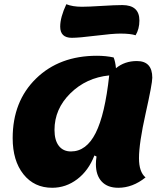

<svg xmlns="http://www.w3.org/2000/svg" viewBox="-20 -864 786 909"><path d="M320 -685Q265 -685 265 -738Q265 -782 294 -844Q324 -832 368 -832Q398 -832 461.5 -836Q525 -840 559 -840Q640 -840 640 -767Q640 -727 622 -697Q598 -705 550 -705Q513 -705 433.5 -695Q354 -685 320 -685ZM227 25Q142 25 91 -39Q40 -103 40 -210Q40 -384 150.5 -492Q261 -600 439 -600Q481 -600 518 -592Q526 -573 529 -541Q570 -575 628 -575Q701 -575 701 -496Q701 -468 669.5 -327Q638 -186 638 -115Q638 -50 669 -24Q608 25 540 25Q489 25 461.5 -4.5Q434 -34 434 -87Q434 -104 437 -123L427 -128Q399 -56 345.5 -15.5Q292 25 227 25ZM238 -249Q238 -200 258.5 -173.5Q279 -147 316 -147Q389 -147 433 -234.5Q477 -322 497 -507Q388 -496 313 -422Q238 -348 238 -249Z"/></svg>

Font: Lemonada
Style: Bold
Weight: 700
Designer: Mohamed Gaber (Arabic), Eduardo Tunni (Latin)
Foundry: Kief Type Foundry
Version: Version 4.004